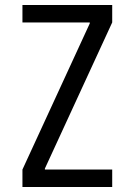

<svg xmlns="http://www.w3.org/2000/svg" viewBox="-20 -750 540 770"><path d="M70 0V-70L340 -656V-660H70V-730H430V-660L160 -74V-70H430V0Z"/></svg>

Font: M PLUS Code Latin
Style: Regular
Weight: 400
Designer: Coji Morishita
Foundry: UNDERFOREST DESIGN
Version: Version 1.002; ttfautohint (v1.8.3)